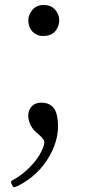

<svg xmlns="http://www.w3.org/2000/svg" viewBox="-20 -539 358 787"><path d="M55.7 221.7Q139.6 178.7 184.6 97.7Q229.5 16.6 213.9 -63.5Q203.1 -118.2 149.4 -118.2Q119.1 -118.2 104.5 -95.7Q90.8 -74.2 98.6 -44.9Q106.4 -13.7 134.8 8.8Q158.2 28.3 161.1 39.6Q164.1 50.8 151.4 78.1Q135.7 112.3 102.5 146Q69.3 179.7 34.2 198.2Q26.4 202.1 25.4 205.6Q24.4 209 28.8 218.3Q33.2 227.5 37.1 228Q41 228.5 55.7 221.7ZM162.1 -391.6Q201.2 -393.6 215.8 -425.8Q230.5 -457 214.8 -486.3Q198.2 -518.6 159.2 -518.6Q125 -518.6 107.4 -491.2Q90.8 -466.8 98.6 -436.5Q106.4 -405.3 138.7 -393.6Q148.4 -390.6 162.1 -391.6Z"/></svg>

Font: Bpmf GenWan Min R
Style: R
Weight: 400
Foundry: But Ko
Version: Version 1.320